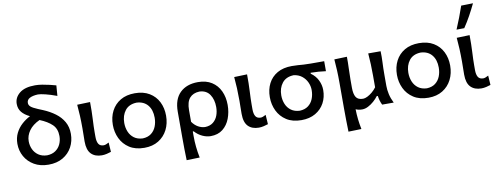

<svg xmlns="http://www.w3.org/2000/svg" viewBox="-74 -1200 4689 1806"><g transform="rotate(-10 2270.0 -297.0)"><path d="M301 11.5Q221.5 11.5 164 -22Q106.5 -55.5 75.5 -110.8Q44.5 -166 44.5 -232Q44.5 -289 67 -334.2Q89.5 -379.5 126.5 -413Q163.5 -446.5 206.5 -468Q156 -492 129.8 -524.5Q103.5 -557 103.5 -603Q103.5 -663.5 154.2 -704.8Q205 -746 303 -746Q334.5 -746 371 -740Q407.5 -734 441.8 -725.8Q476 -717.5 501 -710.5L493.5 -611Q432 -634 385 -645.2Q338 -656.5 315 -656.5Q266 -654.5 237 -639.5Q208 -624.5 208 -594Q208 -573.5 225.5 -557.8Q243 -542 292.5 -521.5L337.5 -503Q401 -476.5 450.5 -439.8Q500 -403 528.2 -353.5Q556.5 -304 556.5 -239Q556.5 -169 525.8 -112.2Q495 -55.5 437.8 -22Q380.5 11.5 301 11.5ZM153.5 -238Q153.5 -197 170 -161Q186.5 -125 219.5 -102Q252.5 -79 301.5 -77.5Q349.5 -79 382 -101.2Q414.5 -123.5 430.8 -159.2Q447 -195 447 -236Q447 -306 405.2 -346.2Q363.5 -386.5 288.5 -417Q220.5 -385.5 187 -338.2Q153.5 -291 153.5 -238Z M809.5 12Q744.5 12 707.8 -25.2Q671 -62.5 671 -144Q671 -182.5 671.8 -209.8Q672.5 -237 672.5 -268Q672.5 -335.5 670 -388.8Q667.5 -442 662.5 -497L786 -501Q787 -413 783 -339Q779 -265 779 -214V-169Q779 -125 793.5 -101.5Q808 -78 842.5 -78Q852.5 -78 865 -82.8Q877.5 -87.5 892 -95.5L898 -5.5Q881.5 0.5 856.8 6.2Q832 12 809.5 12Z M1216 12Q1130.5 12 1073.5 -25Q1016.5 -62 988 -121.8Q959.5 -181.5 959.5 -251Q959.5 -325.5 989.8 -384Q1020 -442.5 1076.8 -476Q1133.5 -509.5 1214 -509.5Q1296 -509.5 1352.8 -475.2Q1409.5 -441 1438.8 -382.5Q1468 -324 1468 -251Q1468 -176.5 1437.8 -117Q1407.5 -57.5 1351 -22.8Q1294.5 12 1216 12ZM1215.5 -78Q1264.5 -80 1296.2 -104Q1328 -128 1343.5 -166.8Q1359 -205.5 1359 -251Q1359 -325.5 1321.8 -370.8Q1284.5 -416 1215.5 -419.5Q1142.5 -417 1105.5 -369.5Q1068.5 -322 1068.5 -251Q1068.5 -206 1084.5 -167.2Q1100.5 -128.5 1133.2 -104.2Q1166 -80 1215.5 -78Z M1586 195.5Q1584 141 1583.2 88.2Q1582.5 35.5 1582.5 -26V-268Q1582.5 -387 1645.5 -448.2Q1708.5 -509.5 1817 -509.5Q1895 -509.5 1948.2 -475.5Q2001.5 -441.5 2028.8 -382.5Q2056 -323.5 2056 -250Q2056 -180.5 2033.2 -120.8Q2010.5 -61 1964.5 -24.5Q1918.5 12 1848.5 12Q1811 12 1770.8 -6.2Q1730.5 -24.5 1698 -60.5H1689.5V-20.5Q1689.5 37 1694.8 87.2Q1700 137.5 1711 192ZM1812 -81.5Q1858.5 -83 1888.5 -106.8Q1918.5 -130.5 1932.5 -168Q1946.5 -205.5 1946.5 -249Q1946.5 -320.5 1914 -368.8Q1881.5 -417 1815.5 -419.5Q1754.5 -417 1722 -379.8Q1689.5 -342.5 1689.5 -264.5V-153Q1713 -119 1745 -100.8Q1777 -82.5 1812 -81.5Z M2309 12Q2244 12 2207.2 -25.2Q2170.5 -62.5 2170.5 -144Q2170.5 -182.5 2171.2 -209.8Q2172 -237 2172 -268Q2172 -335.5 2169.5 -388.8Q2167 -442 2162 -497L2285.5 -501Q2286.5 -413 2282.5 -339Q2278.5 -265 2278.5 -214V-169Q2278.5 -125 2293 -101.5Q2307.5 -78 2342 -78Q2352 -78 2364.5 -82.8Q2377 -87.5 2391.5 -95.5L2397.5 -5.5Q2381 0.5 2356.2 6.2Q2331.5 12 2309 12Z M2715.5 12Q2630.5 12 2573.5 -24.8Q2516.5 -61.5 2487.8 -121.5Q2459 -181.5 2459 -251.5Q2459 -325 2488.2 -382.2Q2517.5 -439.5 2574.2 -472.2Q2631 -505 2713 -505Q2746 -505 2771.5 -503Q2797 -501 2825 -499Q2853 -497 2893 -497H3021.5V-401.5Q2987 -406.5 2951 -409Q2915 -411.5 2876.5 -412V-403Q2921.5 -371 2943.5 -325.5Q2965.5 -280 2965.5 -232Q2965.5 -163.5 2935.8 -108.2Q2906 -53 2850 -20.5Q2794 12 2715.5 12ZM2715 -78Q2764 -80 2795.8 -103.8Q2827.5 -127.5 2843 -166Q2858.5 -204.5 2858.5 -250Q2858.5 -288.5 2841.8 -325Q2825 -361.5 2792.8 -386.8Q2760.5 -412 2715 -417Q2642 -414.5 2605 -367Q2568 -319.5 2568 -250Q2568 -204.5 2584.2 -166Q2600.5 -127.5 2633.2 -103.8Q2666 -80 2715 -78Z M3131.5 195.5Q3130 141 3129 88.5Q3128 36 3128 -26V-272Q3128 -338.5 3125.5 -390.8Q3123 -443 3118.5 -497L3239 -501Q3240 -446.5 3237.5 -393.8Q3235 -341 3235 -284V-205Q3235 -145.5 3253.8 -115.5Q3272.5 -85.5 3321.5 -85.5Q3339 -85.5 3362.5 -97Q3386 -108.5 3409.5 -128.2Q3433 -148 3450.5 -172V-284Q3450.5 -341.5 3448.5 -392.2Q3446.5 -443 3442 -497H3560.5Q3562.5 -443 3559.8 -390.5Q3557 -338 3557 -272V-166Q3557 -129.5 3566.2 -87Q3575.5 -44.5 3598 0H3487.5Q3477 -21.5 3470.8 -43.2Q3464.5 -65 3461.5 -87.5H3451Q3433.5 -63.5 3407.8 -40.8Q3382 -18 3352.8 -3Q3323.5 12 3296 12Q3259.5 12 3234 -0.5Q3235 50.5 3240.2 96.5Q3245.5 142.5 3255.5 192Z M3929.5 12Q3844 12 3787 -25Q3730 -62 3701.5 -121.8Q3673 -181.5 3673 -251Q3673 -325.5 3703.2 -384Q3733.5 -442.5 3790.2 -476Q3847 -509.5 3927.5 -509.5Q4009.5 -509.5 4066.2 -475.2Q4123 -441 4152.2 -382.5Q4181.5 -324 4181.5 -251Q4181.5 -176.5 4151.2 -117Q4121 -57.5 4064.5 -22.8Q4008 12 3929.5 12ZM3929 -78Q3978 -80 4009.8 -104Q4041.5 -128 4057 -166.8Q4072.5 -205.5 4072.5 -251Q4072.5 -325.5 4035.2 -370.8Q3998 -416 3929 -419.5Q3856 -417 3819 -369.5Q3782 -322 3782 -251Q3782 -206 3798 -167.2Q3814 -128.5 3846.8 -104.2Q3879.5 -80 3929 -78Z M4434.5 12Q4369.5 12 4332.8 -25.2Q4296 -62.5 4296 -144Q4296 -182.5 4296.8 -209.8Q4297.5 -237 4297.5 -268Q4297.5 -335.5 4295 -388.8Q4292.5 -442 4287.5 -497L4411 -501Q4412 -413 4408 -339Q4404 -265 4404 -214V-169Q4404 -125 4418.5 -101.5Q4433 -78 4467.5 -78Q4477.5 -78 4490 -82.8Q4502.5 -87.5 4517 -95.5L4523 -5.5Q4506.5 0.5 4481.8 6.2Q4457 12 4434.5 12ZM4299 -573Q4322 -626.5 4342.5 -680.2Q4363 -734 4381.5 -788L4494.5 -790.5Q4468 -735 4437.8 -680Q4407.5 -625 4373 -574Z"/></g></svg>

Font: Commissioner Flair Medium
Style: Regular
Weight: 500
Designer: Kostas Bartsokas
Foundry: Kostas Bartsokas
Version: Version 1.000; ttfautohint (v1.8.3)